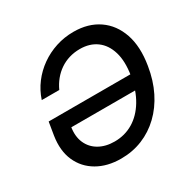

<svg xmlns="http://www.w3.org/2000/svg" viewBox="-165 -901 1072 1074"><g transform="rotate(-30 371.5 -364.0)"><path d="M319.8 10.3Q231.4 10.3 167.2 -26.9Q103 -64 73.2 -131.1Q43.5 -198.2 57.6 -289.1L71.3 -372.6H636.7L621.6 -281.2H135.3L165.5 -285.6Q155.8 -226.6 175 -182.6Q194.3 -138.7 236.3 -114.7Q278.3 -90.8 335.9 -90.8Q401.9 -90.8 455.8 -123Q509.8 -155.3 546.6 -216.6Q583.5 -277.8 597.7 -364.3Q611.8 -451.2 593.5 -512Q575.2 -572.8 531.5 -604.7Q487.8 -636.7 424.3 -636.7Q388.2 -636.7 355.7 -627Q323.2 -617.2 295.9 -598.6Q268.6 -580.1 247.1 -554Q225.6 -527.8 210.9 -495.6H97.7Q115.2 -549.3 148.9 -593.8Q182.6 -638.2 228.3 -670.4Q273.9 -702.6 328.1 -720.2Q382.3 -737.8 441.4 -737.8Q536.6 -737.8 603 -692.1Q669.4 -646.5 698 -563Q726.6 -479.5 707.5 -364.3Q693.8 -278.3 659.4 -209.2Q625 -140.1 573.7 -91.1Q522.5 -42 458.3 -15.9Q394 10.3 319.8 10.3Z"/></g></svg>

Font: Inter 18pt Medium
Style: Italic
Weight: 500
Italic angle: -9.3988°
Designer: Rasmus Andersson
Foundry: rsms
Version: Version 4.001;git-66647c0bb